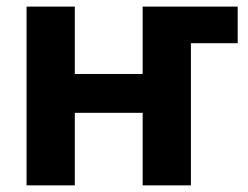

<svg xmlns="http://www.w3.org/2000/svg" viewBox="-20 -559 749 579"><path d="M503.9 -428.7V-539.1H696.8V-428.7ZM450.2 -335.9V-218.8H165V-335.9ZM205.6 -539.1V0H60.1V-539.1ZM555.7 -539.1V0H410.2V-539.1Z"/></svg>

Font: Inter 18pt
Style: Bold
Weight: 700
Designer: Rasmus Andersson
Foundry: rsms
Version: Version 4.001;git-66647c0bb